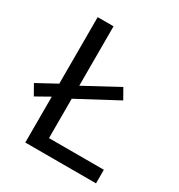

<svg xmlns="http://www.w3.org/2000/svg" viewBox="-164 -763 811 870"><g transform="rotate(30 241.5 -328.0)"><path d="M24 -200 -6 -253 95 -308V-656H178V-345L354 -440L384 -387L178 -277V-71H465V0H95V-240Z"/></g></svg>

Font: CV Source Sans
Style: Regular
Weight: 400
Designer: Paul D. Hunt
Foundry: Adobe Systems Incorporated
Version: Version 3.001